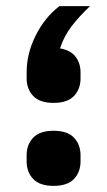

<svg xmlns="http://www.w3.org/2000/svg" viewBox="-20 -596 350 627"><path d="M155 11Q110 11 88.5 -11.5Q67 -34 67 -69V-89Q67 -124 88.5 -146.5Q110 -169 155 -169Q200 -169 221.5 -146.5Q243 -124 243 -89V-69Q243 -34 221.5 -11.5Q200 11 155 11ZM155 -260Q110 -260 88.5 -282.5Q67 -305 67 -340V-360Q67 -421 96.5 -480Q126 -539 174 -576H274Q239 -543 214 -510.5Q189 -478 176 -438Q211 -432 227 -410.5Q243 -389 243 -360V-340Q243 -305 221.5 -282.5Q200 -260 155 -260Z"/></svg>

Font: IBM Plex Sans Arabic
Style: Bold
Weight: 700
Designer: Mike Abbink, Paul van der Laan, Pieter van Rosmalen, Wael Morcos, Khajak Apelian
Foundry: Bold Monday
Version: Version 1.2